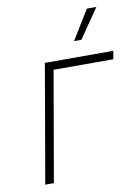

<svg xmlns="http://www.w3.org/2000/svg" viewBox="-82 -776 605 832"><g transform="rotate(-10 220.0 -360.0)"><path d="M49 0H87L171 -484H434L440 -520H139ZM312 -591 401 -720H359L280 -591Z"/></g></svg>

Font: Fixel Display 20240404 ExLight
Style: Italic
Weight: 200
Italic angle: -10°
Designer: AlfaBravo + MacPaw
Foundry: Kyrylo Tkachov, Marchela Mozhyna, Serhii Makarenko, Maria Weinstein, Zakhar Kryvoshyya
Version: Version 1.211;Glyphs 3.2 (3225)